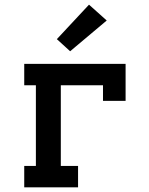

<svg xmlns="http://www.w3.org/2000/svg" viewBox="-20 -804 640 824"><path d="M84 0V-92H134V-438H84V-530H519V-371H422V-438H241V-92H315V0ZM281 -584 224 -636 362 -784 438 -716Z"/></svg>

Font: Iosevka Slab Semibold Extended
Style: Regular
Weight: 600
Width: 7
Monospace: yes
Designer: Belleve Invis
Foundry: Belleve Invis
Version: Version 11.1.0; ttfautohint (v1.8.3)